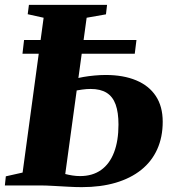

<svg xmlns="http://www.w3.org/2000/svg" viewBox="-26 -763 718 790"><path d="M310.5 7Q284.5 7 253.5 5.2Q222.5 3.5 192.2 1.8Q162 0 137.5 0H-6L-2 -37.5L67 -53L153.5 -690L88 -704.5L93 -743H414.5L410 -704L330.5 -690L242.5 -47Q256 -43.5 271.8 -41Q287.5 -38.5 303.5 -38.5Q354.5 -38.5 389.8 -63.5Q425 -88.5 443.2 -136Q461.5 -183.5 461.5 -250.5Q461.5 -300.5 449.8 -333Q438 -365.5 412.8 -381.2Q387.5 -397 347 -397Q330.5 -397 312.5 -394.5Q294.5 -392 281 -389.5L285.5 -439Q298 -443 318.2 -446.5Q338.5 -450 362.2 -452.2Q386 -454.5 409 -454.5Q481.5 -454.5 534.2 -432.5Q587 -410.5 615.2 -367.8Q643.5 -325 643.5 -262Q643.5 -199 621 -149Q598.5 -99 555.2 -64.2Q512 -29.5 450.2 -11.2Q388.5 7 310.5 7ZM66.5 -542 73 -598.5H535.5L528.5 -542Z"/></svg>

Font: Merriweather 72pt Black
Style: Italic
Weight: 900
Italic angle: -7.8°
Version: Version 2.101